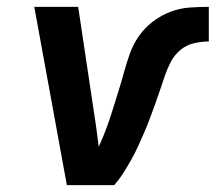

<svg xmlns="http://www.w3.org/2000/svg" viewBox="-20 -540 640 560"><path d="M175 0 80 -520H208L260 -173Q262 -158 264 -142.5Q266 -127 268 -112Q280 -138 290 -165Q300 -192 308.5 -219.5Q317 -247 325.5 -274Q334 -301 341.5 -328.5Q349 -356 358.5 -383Q368 -410 385 -434.5Q402 -459 426.5 -477.5Q451 -496 478 -506Q505 -516 533 -518Q561 -520 589 -520V-419Q568 -419 546 -414Q524 -409 506.5 -394.5Q489 -380 478.5 -360Q468 -340 461 -319.5Q454 -299 447 -278Q440 -257 432.5 -236.5Q425 -216 417.5 -195.5Q410 -175 401 -154.5Q392 -134 383 -114Q374 -94 363 -74.5Q352 -55 340 -36Q328 -17 313 0Z"/></svg>

Font: Iosevka SS04 Extended Oblique
Style: Bold
Weight: 700
Width: 7
Italic angle: -9°
Monospace: yes
Designer: Belleve Invis
Foundry: Belleve Invis
Version: Version 19.0.0; ttfautohint (v1.8.4)